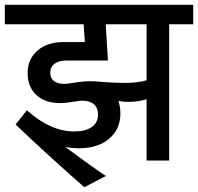

<svg xmlns="http://www.w3.org/2000/svg" viewBox="-30 -668 824 799"><path d="M-10 -648H774V-567H674V0H580V-255Q546 -244 503 -244Q480 -244 463 -248Q471 -222 471 -196Q471 -130 424 -90.5Q377 -51 299 -51Q274 -51 242 -56L316 -2Q347 20 374 39.5Q401 59 411 64L321 111Q280 76 188.5 -7Q97 -90 35 -150L82 -209Q180 -121 279 -121Q326 -121 352 -139.5Q378 -158 378 -191Q378 -219 361 -234Q344 -249 313 -249Q300 -249 285 -246L257 -242Q238 -239 220 -239Q158 -239 121.5 -272.5Q85 -306 85 -364Q85 -422 126 -457.5Q167 -493 235 -493H323L318 -567H-10ZM419 -416H244Q214 -416 196.5 -402.5Q179 -389 179 -366Q179 -343 194 -331Q209 -319 237 -319Q251 -319 266 -322L293 -326Q318 -330 344 -330Q368 -330 395 -327Q445 -323 490 -323Q545 -323 580 -334V-567H410Z"/></svg>

Font: Madhuban
Style: Regular
Weight: 400
Designer: jaikishan Patel
Foundry: MagicType
Version: Version 1.000